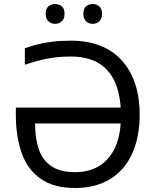

<svg xmlns="http://www.w3.org/2000/svg" viewBox="-20 -928 779 958"><path d="M332 -646Q287 -646 247 -640.5Q207 -635 171.5 -625.5Q136 -616 104 -605V-687Q134 -698 167 -706.5Q200 -715 241 -720Q282 -725 334 -725Q418 -725 482.5 -699Q547 -673 590 -624Q633 -575 655 -507.5Q677 -440 677 -356Q677 -273 656 -205.5Q635 -138 594.5 -90Q554 -42 493.5 -16Q433 10 355 10Q249 10 183.5 -35.5Q118 -81 88.5 -163.5Q59 -246 59 -357V-391H582Q577 -472 548.5 -529Q520 -586 466.5 -616Q413 -646 332 -646ZM355 -69Q421 -69 470 -97Q519 -125 548 -179.5Q577 -234 582 -312H155Q155 -237 174 -182.5Q193 -128 237 -98.5Q281 -69 355 -69ZM208 -859Q208 -885 222 -896.5Q236 -908 255 -908Q274 -908 288 -896.5Q302 -885 302 -859Q302 -834 288 -821.5Q274 -809 255 -809Q236 -809 222 -821.5Q208 -834 208 -859ZM396 -859Q396 -885 409.5 -896.5Q423 -908 442 -908Q461 -908 475 -896.5Q489 -885 489 -859Q489 -834 475 -821.5Q461 -809 442 -809Q423 -809 409.5 -821.5Q396 -834 396 -859Z"/></svg>

Font: Noto Sans Ambassadori
Style: Regular
Weight: 400
Designer: Monotype Design Team
Foundry: Monotype Imaging Inc.
Version: Version 2.013